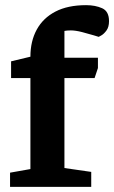

<svg xmlns="http://www.w3.org/2000/svg" viewBox="-20 -725 443 745"><path d="M19 0V-55L98 -69V-422H23V-487L98 -505Q98 -565 122.5 -610Q147 -655 195 -680Q243 -705 314 -705Q350 -705 376.5 -693Q403 -681 403 -643Q403 -620 393 -606.5Q383 -593 373 -587.5Q363 -582 363 -582Q363 -582 343.5 -588Q324 -594 298.5 -600.5Q273 -607 255 -607Q248 -607 241 -606.5Q234 -606 230 -605V-501H360V-461L347 -422H230V-73L334 -58V0Z"/></svg>

Font: Faustina VF Beta
Style: Regular
Weight: 400
Designer: Alfonso Garcia
Foundry: Omnibus-Type
Version: Version 1.006